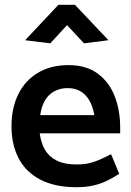

<svg xmlns="http://www.w3.org/2000/svg" viewBox="-20 -770 549 802"><path d="M482 -213V-237Q482 -308 459.5 -367Q437 -426 389 -462Q341 -498 266 -498Q192 -498 138.5 -466Q85 -434 56.5 -376.5Q28 -319 28 -242Q28 -166 58 -108.5Q88 -51 149 -19.5Q210 12 299 12Q337 12 369 5Q401 -2 428 -15.5Q455 -29 478 -44L444 -126Q408 -107 375.5 -95Q343 -83 301 -83Q249 -83 216.5 -99.5Q184 -116 167.5 -145Q151 -174 146 -213ZM148 -289Q153 -325 167.5 -350Q182 -375 206.5 -388.5Q231 -402 262 -402Q294 -402 316.5 -388.5Q339 -375 353.5 -350Q368 -325 374 -289ZM260 -665 331 -589 433 -602 293 -750H224L85 -602L190 -589Z"/></svg>

Font: Catamaran Thin SemiBold
Style: Regular
Weight: 600
Version: Version 2.000